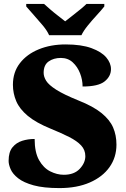

<svg xmlns="http://www.w3.org/2000/svg" viewBox="-20 -951 645 981"><path d="M284 10Q203 10 152 -4Q101 -18 73 -40Q45 -62 34.5 -86Q24 -110 24 -129Q24 -174 43.5 -198Q63 -222 93 -231.5Q123 -241 157 -241Q157 -173 179.5 -133Q202 -93 236.5 -75.5Q271 -58 306 -58Q359 -58 387.5 -88.5Q416 -119 416 -153Q416 -185 394.5 -208Q373 -231 333.5 -251Q294 -271 240 -293Q164 -324 122 -359Q80 -394 63 -434Q46 -474 46 -518Q46 -582 81.5 -628Q117 -674 178 -699Q239 -724 315 -724Q396 -724 447.5 -705Q499 -686 523 -657.5Q547 -629 547 -598Q547 -561 514.5 -535Q482 -509 402 -509Q402 -543 389 -576.5Q376 -610 351.5 -632.5Q327 -655 291 -655Q254 -655 228.5 -637Q203 -619 203 -579Q203 -559 216 -538Q229 -517 267.5 -492.5Q306 -468 380 -438Q456 -408 498.5 -373.5Q541 -339 558 -299.5Q575 -260 575 -212Q575 -147 539.5 -97Q504 -47 438.5 -18.5Q373 10 284 10ZM231 -771Q221 -794 199 -820.5Q177 -847 153.5 -873Q130 -899 114 -918V-931H205Q216 -921 235.5 -904Q255 -887 276.5 -870.5Q298 -854 313 -842Q328 -854 349.5 -870.5Q371 -887 391.5 -904Q412 -921 422 -931H513V-918Q498 -899 474 -873Q450 -847 428.5 -820.5Q407 -794 396 -771Z"/></svg>

Font: Noto Serif Bengali Black
Style: Regular
Weight: 900
Version: Version 2.003